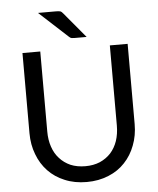

<svg xmlns="http://www.w3.org/2000/svg" viewBox="-61 -978 857 1039"><g transform="rotate(-5 367.5 -458.5)"><path d="M368.2 -77.1Q412.1 -77.1 447.3 -91.8Q482.4 -107.4 506.8 -133.8Q531.2 -161.1 543.9 -198.2Q556.6 -236.3 556.6 -281.2Q556.6 -425.8 556.6 -716.8Q581.1 -716.8 653.3 -716.8Q653.3 -607.4 653.3 -281.2Q653.3 -218.8 632.8 -166Q613.3 -113.3 576.2 -74.2Q540 -35.2 487.3 -13.7Q433.6 8.8 368.2 8.8Q301.8 8.8 249 -13.7Q196.3 -35.2 159.2 -74.2Q122.1 -113.3 102.5 -166Q82 -218.8 82 -281.2Q82 -425.8 82 -716.8Q106.4 -716.8 178.7 -716.8Q178.7 -607.4 178.7 -281.2Q178.7 -236.3 191.4 -199.2Q204.1 -161.1 228.5 -134.8Q252.9 -107.4 288.1 -91.8Q323.2 -77.1 368.2 -77.1ZM279.3 -925.8Q295.9 -925.8 304.7 -923.8Q313.5 -920.9 321.3 -910.2Q359.4 -864.3 435.5 -773.4Q419.9 -773.4 371.1 -773.4Q360.4 -773.4 354.5 -774.4Q347.7 -775.4 340.8 -782.2Q288.1 -830.1 184.6 -925.8Q208 -925.8 279.3 -925.8Z"/></g></svg>

Font: Lato
Style: Regular
Weight: 400
Designer: Lukasz Dziedzic with Adam Twardoch and Botio Nikoltchev
Version: Version 2.015; 2015-08-06; http://www.latofonts.com/